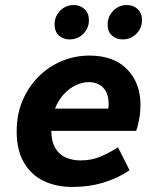

<svg xmlns="http://www.w3.org/2000/svg" viewBox="-20 -728 640 760"><path d="M267 12Q203 12 153.5 -11.5Q104 -35 75 -84Q46 -133 46 -208Q46 -276 69.5 -330.5Q93 -385 133 -425Q173 -465 225 -486.5Q277 -508 334 -508Q430 -508 483 -454Q536 -400 536 -313Q536 -282 530 -252Q524 -222 519 -210H149L164 -298H444L404 -278Q407 -286 408.5 -296.5Q410 -307 410 -316Q410 -359 388.5 -381Q367 -403 330 -403Q307 -403 281 -391Q255 -379 233 -355.5Q211 -332 197 -296.5Q183 -261 183 -214Q183 -169 198.5 -142.5Q214 -116 240.5 -104.5Q267 -93 299 -93Q342 -93 377.5 -108Q413 -123 447 -145L493 -54Q449 -24 391.5 -6Q334 12 267 12ZM255 -572Q230 -572 213 -587.5Q196 -603 196 -632Q196 -662 217.5 -685Q239 -708 272 -708Q297 -708 314.5 -692Q332 -676 332 -648Q332 -617 310 -594.5Q288 -572 255 -572ZM466 -572Q440 -572 423 -587.5Q406 -603 406 -632Q406 -662 428 -685Q450 -708 482 -708Q508 -708 525 -692Q542 -676 542 -648Q542 -617 520 -594.5Q498 -572 466 -572Z"/></svg>

Font: Source Code Pro ExtraLight
Style: Bold Italic
Weight: 700
Italic angle: -11°
Monospace: yes
Version: Version 1.016;hotconv 1.0.116;makeotfexe 2.5.65601